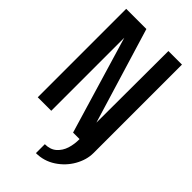

<svg xmlns="http://www.w3.org/2000/svg" viewBox="-273 -745 1036 1036"><g transform="rotate(45 245.0 -227.5)"><path d="M453.5 -675V0Q453.5 51.5 424.5 102.8Q395.5 154 345 187Q294.5 220 234 220V152Q275.5 152 300.8 129.5Q326 107 336.8 72.8Q347.5 38.5 347 0H297.5L131 -557.5V0H28V-675H182L348.5 -127L350 -675Z"/></g></svg>

Font: Anybody Narrow Medium
Style: Regular
Weight: 500
Width: 3
Designer: Tyler Finck
Foundry: Etcetera Type Company
Version: Version 1.000; ttfautohint (v1.8)